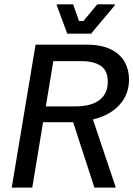

<svg xmlns="http://www.w3.org/2000/svg" viewBox="-20 -853 607 873"><path d="M33.3 0 141.7 -650H371.7Q441.7 -650 484.6 -628.3Q527.5 -606.7 547.1 -570.8Q566.7 -535 566.7 -491.7Q566.7 -423.3 522.5 -375.4Q478.3 -327.5 402.5 -310L505 -5V0H409.2L312.5 -297.5H175.8L126.7 0ZM188.3 -369.2H320.8Q395 -369.2 432.5 -398.3Q470 -427.5 470 -480.8Q470 -532.5 437.9 -553.8Q405.8 -575 351.7 -575H222.5ZM285.8 -700 238.3 -828.3V-833.3H312.5L339.2 -757.5H359.2L422.5 -833.3H501.7V-828.3L394.2 -700Z"/></svg>

Font: Familjen Grotesk
Style: Italic
Weight: 400
Italic angle: -9.46201°
Designer: Anders Wikstroem, Jonas Baeckman, Matilda Gysing, Kristian Moeller
Foundry: Familjen STHLM AB
Version: Version 2.000